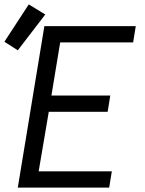

<svg xmlns="http://www.w3.org/2000/svg" viewBox="-41 -854 661 874"><path d="M40 0 161 -735H577L565 -661H233L193 -419H461L449 -345H181L135 -74H468L456 0ZM40 -625 -21 -664 90 -834 165 -788Z"/></svg>

Font: Iosevka Curly Extended
Style: Italic
Weight: 400
Width: 7
Italic angle: -9°
Monospace: yes
Designer: Belleve Invis
Foundry: Belleve Invis
Version: Version 11.1.0; ttfautohint (v1.8.3)